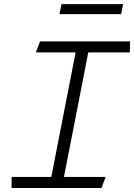

<svg xmlns="http://www.w3.org/2000/svg" viewBox="-20 -936 668 956"><path d="M37.5 0H485.5L506 -55H298.5L419.5 -675H626.5L627.5 -730H179.5L158.5 -675H356.5L235.5 -55H38ZM276 -865.5H583L593 -915.5H286Z"/></svg>

Font: Monaspace Krypton ExtraLight
Style: Italic
Weight: 200
Italic angle: -11°
Designer: Riley Cran & the Lettermatic Team
Foundry: Lettermatic
Version: Version 1.101 (Monaspace Krypton)